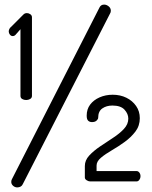

<svg xmlns="http://www.w3.org/2000/svg" viewBox="-20 -789 662 835"><path d="M94 -354Q84 -354 76.5 -358.5Q69 -363 69 -372V-662L47 -637Q42 -632 36 -632Q28 -632 23 -638.5Q18 -645 18 -652Q18 -658 21 -663.5Q24 -669 27 -671L82 -726Q88 -732 97 -732Q105 -732 112 -727Q119 -722 119 -714V-372Q119 -363 111 -358.5Q103 -354 94 -354ZM55 26Q45 26 37 19Q29 12 29 2Q29 -5 32 -10L413 -757Q419 -769 433 -769Q443 -769 452.5 -761.5Q462 -754 462 -742Q462 -735 458 -729L79 12Q76 19 69.5 22.5Q63 26 55 26ZM372 0Q365 0 357 -5Q349 -10 349 -17V-67Q349 -92 368 -112.5Q387 -133 415 -152Q443 -171 471.5 -189.5Q500 -208 519 -228.5Q538 -249 538 -273Q538 -294 521.5 -312Q505 -330 469 -330Q443 -330 425 -317.5Q407 -305 407 -277Q407 -271 400 -264.5Q393 -258 380 -258Q370 -258 363.5 -264Q357 -270 357 -286Q357 -314 372 -334Q387 -354 413 -365.5Q439 -377 470 -377Q503 -377 529.5 -364Q556 -351 572 -328Q588 -305 588 -275Q588 -242 569 -217Q550 -192 522.5 -172Q495 -152 466.5 -135.5Q438 -119 419 -103Q400 -87 400 -69V-45H574Q581 -45 586 -38.5Q591 -32 591 -23Q591 -14 586 -7Q581 0 574 0Z"/></svg>

Font: Dosis
Style: Regular
Weight: 400
Designer: EdgarTolentino, PabloImpallari, IginoMarini
Foundry: EdgarTolentino, PabloImpallari, IginoMarini
Version: Version 3.001; ttfautohint (v1.8.2)